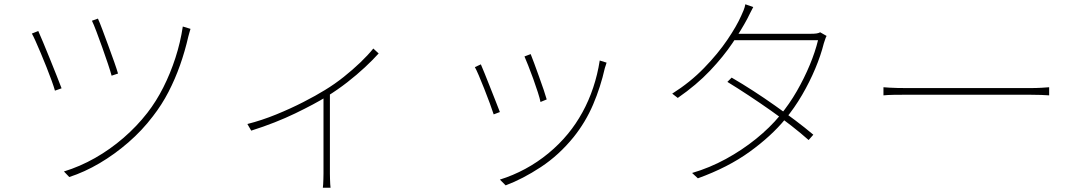

<svg xmlns="http://www.w3.org/2000/svg" viewBox="-20 -811 5040 898"><path d="M438 -724Q446 -707 459 -672Q472 -637 487 -596.5Q502 -556 514.5 -520.5Q527 -485 532 -467L502 -457Q497 -476 485 -512Q473 -548 458.5 -588.5Q444 -629 431 -663.5Q418 -698 410 -714ZM871 -676Q869 -670 866 -659Q863 -648 861 -641Q845 -571 822 -506Q799 -441 768 -381Q737 -321 695 -267Q645 -201 580.5 -145Q516 -89 445.5 -47.5Q375 -6 304 17L279 -9Q354 -32 424.5 -72Q495 -112 557.5 -166Q620 -220 669 -283Q711 -337 744 -402.5Q777 -468 800.5 -540.5Q824 -613 835 -687ZM159 -666Q167 -648 181.5 -613.5Q196 -579 212.5 -538Q229 -497 244 -459.5Q259 -422 268 -398L237 -387Q232 -405 221.5 -434Q211 -463 197.5 -497Q184 -531 170.5 -563Q157 -595 146 -619.5Q135 -644 129 -654Z M1137 -231Q1204 -248 1271.5 -275.5Q1339 -303 1398.5 -333.5Q1458 -364 1500 -390Q1546 -418 1588 -451.5Q1630 -485 1665.5 -519Q1701 -553 1726 -584L1751 -561Q1724 -531 1686.5 -496Q1649 -461 1604 -426Q1559 -391 1509 -360Q1480 -342 1442.5 -322Q1405 -302 1360.5 -280.5Q1316 -259 1264 -238.5Q1212 -218 1155 -200ZM1493 -378 1523 -393V1Q1523 13 1523.5 26.5Q1524 40 1524.5 50.5Q1525 61 1526 67H1490Q1491 61 1491.5 50.5Q1492 40 1492.5 26.5Q1493 13 1493 1Z M2462 -558Q2468 -544 2478.5 -515Q2489 -486 2501 -453Q2513 -420 2523 -390.5Q2533 -361 2537 -346L2508 -334Q2505 -350 2495.5 -379.5Q2486 -409 2474 -442.5Q2462 -476 2450.5 -504.5Q2439 -533 2433 -547ZM2817 -518Q2815 -512 2813 -505Q2811 -498 2809 -493Q2789 -404 2754 -322Q2719 -240 2663 -170Q2594 -85 2509.5 -29.5Q2425 26 2345 56L2318 29Q2379 10 2436.5 -21Q2494 -52 2545 -94Q2596 -136 2637 -186Q2674 -231 2704 -285.5Q2734 -340 2754.5 -401.5Q2775 -463 2785 -528ZM2229 -510Q2235 -497 2246.5 -468Q2258 -439 2272 -404Q2286 -369 2298.5 -337Q2311 -305 2318 -287L2289 -276Q2283 -295 2271 -327.5Q2259 -360 2245 -395.5Q2231 -431 2219 -459Q2207 -487 2201 -497Z M3402 -448Q3452 -419 3503 -386Q3554 -353 3603.5 -318Q3653 -283 3699 -248.5Q3745 -214 3784 -181L3762 -156Q3726 -188 3680.5 -223.5Q3635 -259 3584.5 -294.5Q3534 -330 3482.5 -364Q3431 -398 3382 -428ZM3846 -643Q3842 -636 3838.5 -624.5Q3835 -613 3833 -608Q3819 -552 3793 -490Q3767 -428 3731.5 -367Q3696 -306 3652 -253Q3587 -174 3486 -101Q3385 -28 3244 23L3217 -2Q3299 -26 3375 -67.5Q3451 -109 3516 -161.5Q3581 -214 3628 -271Q3672 -324 3707 -385Q3742 -446 3767.5 -507.5Q3793 -569 3806 -623H3403L3421 -653H3772Q3789 -653 3799 -654.5Q3809 -656 3816 -660ZM3503 -778Q3496 -765 3488.5 -750Q3481 -735 3475 -723Q3449 -674 3406.5 -610.5Q3364 -547 3301 -480.5Q3238 -414 3150 -353L3124 -373Q3208 -426 3273 -493Q3338 -560 3382 -625Q3426 -690 3447 -738Q3451 -746 3457.5 -762Q3464 -778 3466 -791Z M4112 -403Q4124 -402 4140 -401Q4156 -400 4178 -399.5Q4200 -399 4230 -399Q4236 -399 4266.5 -399Q4297 -399 4343 -399Q4389 -399 4443.5 -399Q4498 -399 4553.5 -399Q4609 -399 4658 -399Q4707 -399 4741.5 -399Q4776 -399 4789 -399Q4829 -399 4851.5 -400.5Q4874 -402 4887 -403V-365Q4874 -366 4849.5 -367Q4825 -368 4790 -368Q4777 -368 4742 -368Q4707 -368 4658.5 -368Q4610 -368 4554.5 -368Q4499 -368 4444.5 -368Q4390 -368 4344 -368Q4298 -368 4267.5 -368Q4237 -368 4230 -368Q4190 -368 4160.5 -367.5Q4131 -367 4112 -365Z"/></svg>

Font: Noto Sans JP Thin Thin
Style: Regular
Weight: 250
Version: Version 2.004-H2;hotconv 1.0.118;makeotfexe 2.5.65603